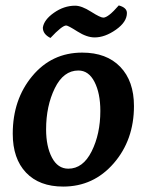

<svg xmlns="http://www.w3.org/2000/svg" viewBox="-20 -678 541 708"><path d="M448 -630Q448 -597 407.5 -568.5Q367 -540 329 -540Q300 -540 265.5 -562Q231 -584 224 -584Q209 -584 166 -538Q138 -552 138 -576Q142 -605 179 -631Q216 -657 257 -657Q281 -657 315.5 -635Q350 -613 361 -613Q379 -613 418 -658Q448 -650 448 -630ZM213 10Q125 10 76 -41.5Q27 -93 27 -185Q27 -311 99 -397.5Q171 -484 283 -484Q373 -484 423.5 -431.5Q474 -379 474 -287Q474 -162 399.5 -76Q325 10 213 10ZM269 -418Q214 -418 182 -352.5Q150 -287 150 -201Q150 -138 171.5 -97Q193 -56 232 -56Q286 -56 318 -120Q350 -184 350 -269Q350 -334 328.5 -376Q307 -418 269 -418Z"/></svg>

Font: Overlock
Style: Bold Italic
Weight: 700
Designer: Dario Muhafara
Foundry: Dario Manuel Muhafara
Version: Version 1.002